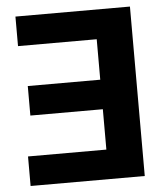

<svg xmlns="http://www.w3.org/2000/svg" viewBox="-52 -774 717 821"><g transform="rotate(-5 306.5 -363.5)"><path d="M536.2 -727.3H44.7V-600.5H382.5V-426.8H71.4V-300.1H382.5V-126.8H46.2V0H536.2Z"/></g></svg>

Font: TID UI
Style: Bold
Weight: 700
Designer: The TID Project Authors
Foundry: Bakken & Bæck
Version: Version 1.001;hotconv 1.0.109;makeotfexe 2.5.65596